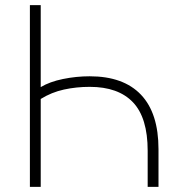

<svg xmlns="http://www.w3.org/2000/svg" viewBox="-20 -725 697 745"><path d="M96 0V-705H138V-387Q173 -408 224.5 -418.5Q276 -429 328 -429Q459 -429 527 -357.5Q595 -286 595 -146V0H553V-140Q553 -268 496 -328Q439 -388 328 -388Q276 -388 228 -377.5Q180 -367 138 -341V0Z"/></svg>

Font: Nunito Sans 12pt ExtraLight
Style: Regular
Weight: 200
Designer: Vernon Adams
Foundry: Vernon Adams
Version: Version 3.101;gftools[0.9.27]